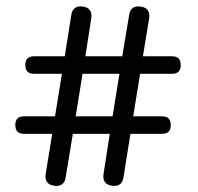

<svg xmlns="http://www.w3.org/2000/svg" viewBox="-20 -588 634 614"><path d="M244 -352H362L340 -216H222ZM526 -188C526 -207 517 -216 498 -216H406L428 -352H530C549 -352 558 -361 558 -380C558 -399 549 -408 530 -408H437L457 -530C460 -551 451 -564 430 -567C409 -570 396 -561 393 -540L371 -408H253L272 -530C275 -551 266 -564 245 -567C224 -570 211 -561 208 -540L187 -408H89C70 -408 61 -399 61 -380C61 -361 70 -352 89 -352H178L156 -216H57C38 -216 29 -207 29 -188C29 -169 38 -160 57 -160H147L126 -31C123 -10 132 3 153 6C174 9 187 0 190 -21L213 -160H331L311 -31C308 -10 317 3 338 6C359 9 372 0 375 -21L397 -160H498C517 -160 526 -169 526 -188Z"/></svg>

Font: GFS Philostratos
Style: Regular
Weight: 400
Designer: George D. Matthiopoulos
Foundry: George D. Matthiopoulos
Version: Version 1.000